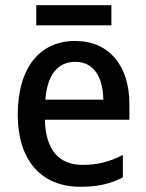

<svg xmlns="http://www.w3.org/2000/svg" viewBox="-20 -706 561 736"><path d="M407 -686H119V-609H407ZM268 -549C133 -549 48 -447 48 -266C48 -92 138 10 288 10C355 10 402 -1 451 -26V-112C400 -86 355 -74 297 -74C204 -74 155 -133 152 -247H476V-307C476 -452 400 -549 268 -549ZM269 -469C341 -469 375 -408 376 -324H154C161 -419 201 -469 269 -469Z"/></svg>

Font: Noto Sans Lao Looped SemiCondensed Medium
Style: Regular
Weight: 500
Width: 4
Designer: Mark Frömberg, Ben Mitchell
Foundry: The Fontpad Ltd
Version: Version 1.002